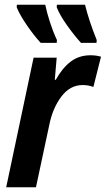

<svg xmlns="http://www.w3.org/2000/svg" viewBox="-20 -786 444 806"><path d="M218 -606 219 -618Q203 -652 190 -692Q177 -732 170 -766H51L50 -756Q62 -725 92.5 -680.5Q123 -636 151 -606ZM385 -606 386 -618Q353 -700 337 -766H219L218 -756Q230 -724 260.5 -681Q291 -638 320 -606ZM131 0 187 -262Q201 -332 237.5 -380.5Q274 -429 327 -429Q351 -429 372 -421L404 -548Q384 -554 360 -554Q312 -554 277 -527.5Q242 -501 214 -451H210L218 -544H121L6 0Z"/></svg>

Font: Noto Sans UI SemiCondensed
Style: Bold Italic
Weight: 700
Width: 4
Designer: Monotype Design Team
Foundry: Monotype Imaging Inc.
Version: 1.001